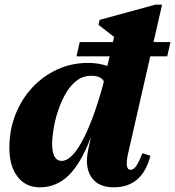

<svg xmlns="http://www.w3.org/2000/svg" viewBox="-20 -785 749 821"><path d="M150 16Q90 16 55 -29.5Q20 -75 20 -153Q20 -229 46 -295Q72 -361 118 -410.5Q164 -460 225 -488Q286 -516 357 -516Q401 -516 439 -503L468 -627L401 -679L406 -700L644 -765H673L528 -130Q512 -59 538 -59Q551 -59 562 -74.5Q573 -90 589 -130L623 -119Q589 16 466 16Q399 16 370 -28.5Q341 -73 358 -149L368 -194H367Q325 -85 273 -34.5Q221 16 150 16ZM203 -170Q203 -97 244 -97Q285 -97 331 -181Q377 -265 420 -420L424 -438Q410 -461 371 -461Q335 -461 307.5 -440Q280 -419 260.5 -384.5Q241 -350 228 -310.5Q215 -271 209 -234Q203 -197 203 -170ZM307 -544 321 -605H709L695 -544Z"/></svg>

Font: Platypi ExtraBold
Style: Italic
Weight: 800
Italic angle: -13°
Designer: David Sargent
Foundry: Bolt Cutter Type
Version: Version 1.200; ttfautohint (v1.8.4.7-5d5b)